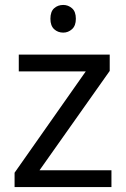

<svg xmlns="http://www.w3.org/2000/svg" viewBox="-20 -757 510 777"><path d="M431 0H39V-58L327 -468H56V-536H424V-470L140 -68H431ZM236 -737Q256 -737 271.5 -723.5Q287 -710 287 -681Q287 -653 271.5 -639Q256 -625 236 -625Q214 -625 199 -639Q184 -653 184 -681Q184 -710 199 -723.5Q214 -737 236 -737Z"/></svg>

Font: Noto Sans Warang Citi
Style: Regular
Weight: 400
Designer: Mangu Purty
Foundry: Mangu Purty
Version: Version 3.002; ttfautohint (v1.8.4.7-5d5b)